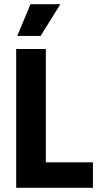

<svg xmlns="http://www.w3.org/2000/svg" viewBox="-20 -893 472 913"><path d="M57 0V-660H198V0ZM86 0V-121H422V0ZM173 -722H62L125 -873H267Z"/></svg>

Font: Bricolage Grotesque 36pt SemiCondensed
Style: Bold
Weight: 700
Width: 4
Designer: Mathieu Triay
Foundry: Atelier Triay
Version: Version 1.001;gftools[0.9.33.dev8+g029e19f]